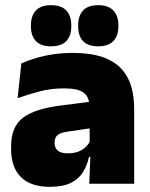

<svg xmlns="http://www.w3.org/2000/svg" viewBox="-20 -710 578 742"><path d="M498.5 0H325L330 -126L326.5 -130.5V-283.5L325 -301.5Q325 -336 302.8 -352.2Q280.5 -368.5 227 -368.5Q178.5 -368.5 133.8 -357Q89 -345.5 48 -330.5L62.5 -465Q87.5 -476 118 -485.2Q148.5 -494.5 184.5 -500Q220.5 -505.5 261 -505.5Q329.5 -505.5 375.2 -489.8Q421 -474 448 -445.2Q475 -416.5 486.8 -377Q498.5 -337.5 498.5 -290ZM172.5 12Q98.5 12 60.8 -25.8Q23 -63.5 23 -133V-145.5Q23 -219.5 68.2 -254.5Q113.5 -289.5 213 -302L338.5 -318L349 -217L242.5 -201.5Q213.5 -197.5 202.2 -187.8Q191 -178 191 -159V-157Q191 -139.5 202.8 -128.5Q214.5 -117.5 242 -117.5Q265 -117.5 281.8 -123.8Q298.5 -130 309.8 -140.5Q321 -151 327.5 -163.5L352.5 -103.5H324Q316.5 -70 300.2 -44Q284 -18 253.5 -3Q223 12 172.5 12ZM177 -531Q138 -531 118.8 -551.2Q99.5 -571.5 99.5 -608V-612Q99.5 -649 118.8 -669.5Q138 -690 177 -690Q217 -690 236.2 -669.5Q255.5 -649 255.5 -612V-608Q255.5 -571.5 236.2 -551.2Q217 -531 177 -531ZM359.5 -531Q320 -531 301 -551.2Q282 -571.5 282 -608V-612Q282 -649 301 -669.5Q320 -690 359.5 -690Q398.5 -690 418 -669.5Q437.5 -649 437.5 -612V-608Q437.5 -571.5 418 -551.2Q398.5 -531 359.5 -531Z"/></svg>

Font: Anek Malayalam Medium ExtraBold
Style: Regular
Weight: 800
Version: Version 1.003